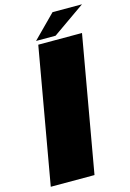

<svg xmlns="http://www.w3.org/2000/svg" viewBox="-139 -1006 725 1073"><g transform="rotate(-15 224.0 -470.0)"><path d="M16 0H269L407 -785H154ZM147.5 -808.5H260.5L448.5 -940H278Z"/></g></svg>

Font: Anybody Expanded Black
Style: Italic
Weight: 900
Width: 7
Italic angle: -10°
Version: Version 1.113;gftools[0.9.25]